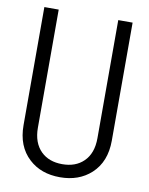

<svg xmlns="http://www.w3.org/2000/svg" viewBox="-84 -780 667 862"><g transform="rotate(10 250.0 -349.0)"><path d="M47.9 -718.8V-180.7Q47.9 -84 107.4 -29.3Q162.1 21.5 249 21.5Q335 21.5 390.6 -29.3Q450.2 -84 450.2 -180.7V-718.8H384.8V-180.7Q384.8 -110.4 345.7 -73.2Q309.6 -38.1 249 -38.1Q188.5 -38.1 152.3 -73.2Q113.3 -111.3 113.3 -180.7V-718.8Z"/></g></svg>

Font: DotumChe
Style: Regular
Weight: 400
Monospace: yes
Version: Version 2.21